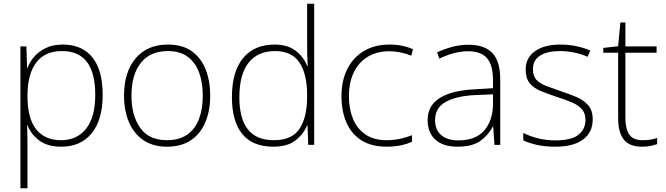

<svg xmlns="http://www.w3.org/2000/svg" viewBox="-20 -780 3586 1034"><path d="M318 -540Q422 -540 477.5 -471Q533 -402 533 -269Q533 -135 474 -62.5Q415 10 310 10Q235 10 190.5 -24Q146 -58 128 -106H126Q127 -76 127.5 -44.5Q128 -13 128 16V234H90V-530H122L126 -414H128Q140 -447 165 -475.5Q190 -504 228 -522Q266 -540 318 -540ZM315 -505Q222 -505 175.5 -443.5Q129 -382 128 -269V-263Q128 -142 175 -83.5Q222 -25 308 -25Q396 -25 444.5 -88Q493 -151 493 -269Q493 -505 315 -505Z M1112 -265Q1112 -185 1086.5 -123Q1061 -61 1009 -25.5Q957 10 879 10Q804 10 752.5 -25Q701 -60 674.5 -122Q648 -184 648 -265Q648 -392 710.5 -466Q773 -540 884 -540Q963 -540 1013 -504Q1063 -468 1087.5 -406Q1112 -344 1112 -265ZM688 -265Q688 -158 735 -91.5Q782 -25 879 -25Q946 -25 989 -55.5Q1032 -86 1052 -140Q1072 -194 1072 -265Q1072 -333 1053 -387Q1034 -441 992.5 -473Q951 -505 884 -505Q789 -505 738.5 -441.5Q688 -378 688 -265Z M1452 10Q1341 10 1285 -58Q1229 -126 1229 -257Q1229 -394 1289 -467Q1349 -540 1459 -540Q1529 -540 1572.5 -506.5Q1616 -473 1634 -425H1637Q1635 -454 1634.5 -484.5Q1634 -515 1634 -544V-760H1672V0H1640L1636 -105H1634Q1615 -58 1571.5 -24Q1528 10 1452 10ZM1455 -25Q1552 -25 1593 -86.5Q1634 -148 1634 -260V-266Q1634 -382 1592.5 -443.5Q1551 -505 1461 -505Q1368 -505 1318.5 -442Q1269 -379 1269 -256Q1269 -141 1315 -83Q1361 -25 1455 -25Z M2063 10Q1981 10 1927 -24Q1873 -58 1846 -119.5Q1819 -181 1819 -262Q1819 -346 1850.5 -408.5Q1882 -471 1940 -505.5Q1998 -540 2077 -540Q2114 -540 2145.5 -533.5Q2177 -527 2204 -515L2195 -480Q2166 -492 2135.5 -498Q2105 -504 2077 -504Q2009 -504 1960 -474Q1911 -444 1885 -389.5Q1859 -335 1859 -262Q1859 -195 1880.5 -141.5Q1902 -88 1947 -56.5Q1992 -25 2062 -25Q2100 -25 2135 -32.5Q2170 -40 2199 -52V-17Q2174 -5 2139.5 2.5Q2105 10 2063 10Z M2504 -539Q2589 -539 2631.5 -494.5Q2674 -450 2674 -353V0H2643L2636 -98H2634Q2610 -52 2566.5 -21Q2523 10 2444 10Q2366 10 2324.5 -28Q2283 -66 2283 -133Q2283 -212 2348.5 -252.5Q2414 -293 2535 -299L2635 -305V-345Q2635 -431 2602 -467.5Q2569 -504 2503 -504Q2426 -504 2346 -464L2334 -498Q2372 -516 2415 -527.5Q2458 -539 2504 -539ZM2539 -268Q2437 -263 2380 -231Q2323 -199 2323 -133Q2323 -81 2356 -52.5Q2389 -24 2448 -24Q2542 -24 2588 -77.5Q2634 -131 2635 -219V-272Z M3172 -137Q3172 -68 3120.5 -29Q3069 10 2970 10Q2915 10 2871 0Q2827 -10 2798 -24V-64Q2836 -45 2880 -34.5Q2924 -24 2971 -24Q3057 -24 3095 -54Q3133 -84 3133 -135Q3133 -170 3113.5 -192Q3094 -214 3059 -229Q3024 -244 2979 -258Q2931 -274 2893 -289.5Q2855 -305 2833 -331.5Q2811 -358 2811 -406Q2811 -469 2861.5 -504.5Q2912 -540 2997 -540Q3044 -540 3085 -531Q3126 -522 3159 -508L3144 -474Q3115 -488 3075 -496.5Q3035 -505 2996 -505Q2927 -505 2888.5 -480.5Q2850 -456 2850 -407Q2850 -370 2869 -350Q2888 -330 2921 -317.5Q2954 -305 2997 -290Q3043 -275 3082.5 -258.5Q3122 -242 3147 -214Q3172 -186 3172 -137Z M3441 -25Q3464 -25 3483.5 -28Q3503 -31 3519 -37V-4Q3503 2 3483 6Q3463 10 3438 10Q3369 10 3339 -29Q3309 -68 3309 -143V-496H3229V-522L3309 -531L3321 -659H3348V-530H3516V-496H3348V-146Q3348 -87 3368.5 -56Q3389 -25 3441 -25Z"/></svg>

Font: Noto Sans Kannada ExtraLight
Style: Regular
Weight: 200
Designer: Jelle Bosma - Monotype Design Team
Foundry: Monotype Imaging Inc.
Version: Version 2.005; ttfautohint (v1.8.4.7-5d5b)